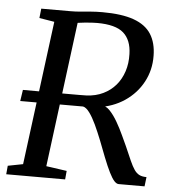

<svg xmlns="http://www.w3.org/2000/svg" viewBox="-53 -800 762 849"><g transform="rotate(5 328.0 -375.5)"><path d="M6 0 9.5 -38 76.5 -51 159 -690 92 -701 96.5 -743H224.5Q249 -743 271 -745Q293 -747 316.2 -749Q339.5 -751 367.5 -751Q454 -751 507 -732Q560 -713 584.5 -674.5Q609 -636 609.5 -578.5Q610.5 -515.5 582 -462.2Q553.5 -409 502 -374.2Q450.5 -339.5 382 -330.5L400 -339.5Q418.5 -340.5 436.8 -321.2Q455 -302 471.5 -273.2Q488 -244.5 501 -216Q514 -187.5 522.5 -169.5Q538.5 -132.5 549.5 -107.8Q560.5 -83 570.5 -68.5Q580.5 -54 593 -47.8Q605.5 -41.5 625 -41.5L620 0H505Q495.5 0 485.2 -11.2Q475 -22.5 462.5 -47.5Q450 -72.5 434 -113Q420.5 -149 406 -185.5Q391.5 -222 376.8 -253.5Q362 -285 347.2 -305Q332.5 -325 318.5 -328Q315.5 -328 305.8 -328Q296 -328 277 -328Q258 -328 226.8 -328Q195.5 -328 149.2 -328Q103 -328 39.5 -328L47 -378Q100 -378 140.8 -377.8Q181.5 -377.5 211.8 -377.5Q242 -377.5 263 -377.5Q284 -377.5 297.8 -377.5Q311.5 -377.5 319 -377.8Q326.5 -378 329.5 -378Q370.5 -380 403 -395.8Q435.5 -411.5 458 -437.8Q480.5 -464 492.2 -499.5Q504 -535 502.5 -577Q501 -639 465.8 -670.2Q430.5 -701.5 348 -701.5Q341 -701.5 326.5 -700.8Q312 -700 295.5 -698.5Q279 -697 265.2 -694.8Q251.5 -692.5 245 -690L266.5 -727.5L179.5 -51L271 -38L267.5 0Z"/></g></svg>

Font: Merriweather 28pt
Style: Italic
Weight: 400
Italic angle: -7.8°
Version: Version 2.101